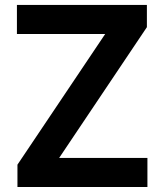

<svg xmlns="http://www.w3.org/2000/svg" viewBox="-20 -747 656 767"><path d="M568.9 -116.1V0H49.7V-89.1L400.2 -611.2H47.6V-727.3H566.8V-638.5L216.3 -116.1Z"/></svg>

Font: Interface
Style: Bold
Weight: 700
Designer: Rasmus Andersson
Foundry: rsms
Version: Version 1.8